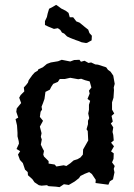

<svg xmlns="http://www.w3.org/2000/svg" viewBox="-20 -758 553 790"><path d="M225 12 210 10 180 8 173 4 151 6 140 4 122 -8 113 -21 95 -37 94 -50 83 -60 78 -75 74 -87 62 -100 54 -122 63 -136 48 -145 58 -167 57 -177 52 -197V-212L50 -242L44 -268L55 -274L47 -298L49 -312L67 -334L59 -356L65 -367L80 -382L78 -398L88 -409L95 -418L98 -428L113 -449L123 -460L135 -467L138 -473L156 -481L173 -495L189 -501L219 -506L234 -512L269 -505L285 -511L307 -512L313 -504L328 -508L344 -499L355 -501L372 -493L383 -492L417 -481L424 -471L435 -463L446 -447L452 -413L448 -398L449 -387L447 -356L441 -337V-323V-307L450 -291L439 -281L444 -258L436 -250L446 -234L443 -215L446 -203L448 -180L437 -171L449 -156L437 -135L448 -127L447 -104L441 -90L452 -75L448 -63L451 -49L445 -20L432 -12L426 2L388 -3L373 -5L374 -18L358 -42L347 -50L329 -43L311 -34L305 -25L287 -11L263 3L243 0ZM212 -73 242 -78 253 -75 269 -86 283 -98 299 -103 311 -110 321 -122 322 -143 326 -150 339 -173 343 -180 341 -219 336 -226 342 -247V-261L347 -272L343 -291L346 -306V-327L351 -343L340 -351L349 -373L346 -385L356 -398L349 -423L330 -428L314 -434L302 -432L269 -438L247 -433H226L218 -421L199 -413L191 -401L185 -389L167 -380L163 -351L157 -334L151 -319L153 -307L147 -298L144 -277L157 -261L144 -237L151 -210L148 -195L152 -184L148 -163L155 -148L161 -137L158 -122L161 -114L180 -95V-85L205 -81ZM334 -581 316 -584 304 -589 292 -593 279 -598 269 -602 256 -608 244 -620 235 -624 228 -635 218 -642 202 -639 190 -644 180 -648 165 -655V-671L173 -688L176 -702L182 -722L194 -728L211 -738L220 -732L232 -723L250 -714L262 -705L267 -687H281L294 -670L307 -665L317 -657L329 -647L343 -636L348 -622L358 -611L357 -592L339 -582Z"/></svg>

Font: Winky Rough
Style: Regular
Weight: 400
Designer: Simon Atzbach
Foundry: typofactur
Version: Version 1.206